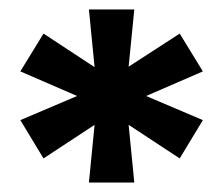

<svg xmlns="http://www.w3.org/2000/svg" viewBox="-20 -708 471 406"><path d="M168 -322 180 -444 72 -373 23 -454 143 -505 23 -557 72 -637 180 -566 168 -688H264L252 -567L360 -637L409 -557L289 -505L409 -454L360 -373L252 -444L264 -322Z"/></svg>

Font: Archivo SemiBold Expanded Black
Style: Regular
Weight: 900
Width: 7
Version: Version 2.001